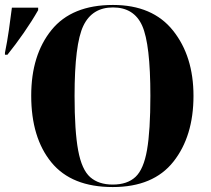

<svg xmlns="http://www.w3.org/2000/svg" viewBox="-64 -745 853 775"><path d="M391 10Q555 10 636 -92.5Q717 -195 717 -358Q717 -518 634.5 -621.5Q552 -725 392 -725Q226 -725 144 -624Q62 -523 62 -359Q62 -189 143.5 -89.5Q225 10 391 10ZM391 0Q334 0 300 -30Q266 -60 251.5 -138Q237 -216 237 -358Q237 -567 272.5 -641Q308 -715 392 -715Q477 -715 510 -641Q543 -567 543 -358Q543 -218 529.5 -140Q516 -62 483 -31Q450 0 391 0ZM-44 -524H-34Q-1 -565 32 -612.5Q65 -660 90 -704V-714H-16Q-21 -673 -28 -624.5Q-35 -576 -44 -532Z"/></svg>

Font: Noto Serif Display SemiCondensed Extra
Style: Regular
Weight: 800
Width: 4
Designer: Monotype Design Team
Foundry: Monotype Imaging Inc.
Version: Version 1.900